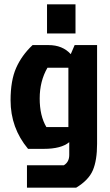

<svg xmlns="http://www.w3.org/2000/svg" viewBox="-20 -720 509 890"><path d="M430 -511V-53Q430 23 410.5 69Q391 115 333 150H105V46H276Q301 31 301 -2V-61Q264 -30 183 -30H110Q29 -127 29 -255Q29 -347 55 -405.5Q81 -464 131 -511H205Q270 -511 308 -469L326 -511ZM297 -406H200Q164 -344 164 -263.5Q164 -183 195 -131H297ZM198 -700H330V-565H198Z"/></svg>

Font: Jockey One
Style: Regular
Weight: 400
Designer: TypeTogether
Foundry: TypeTogether
Version: Version 1.002